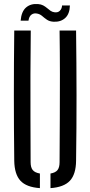

<svg xmlns="http://www.w3.org/2000/svg" viewBox="-20 -956 462 982"><path d="M52.9 -133.8Q50.9 -301.5 50.9 -466.9Q50.9 -632.4 52.9 -800H137.4Q136.2 -688.4 135.7 -575.9Q135.3 -463.4 135.8 -351Q136.4 -238.5 136.6 -126.5Q136.6 -99.8 147.3 -86.4Q158 -73 184.1 -68.5V6.2Q114.9 1.4 84.5 -31.7Q54 -64.8 52.9 -133.8ZM238.2 6.2V-68.5Q264.1 -73 274.4 -86.5Q284.7 -99.9 284.7 -126.5Q285.3 -238.5 285.9 -351Q286.4 -463.4 286.4 -575.9Q286.3 -688.4 284.7 -800H369.1Q371.2 -632.4 371.4 -466.9Q371.6 -301.5 369.1 -133.8Q368.4 -64.8 337.7 -31.7Q306.9 1.4 238.2 6.2ZM297.4 -928.1H337.5Q336.5 -885 313.7 -864.1Q290.8 -843.2 254.6 -844.8Q233.3 -846 220 -855.2Q206.6 -864.4 195.5 -874.2Q184.4 -884 169 -886.8Q152.5 -890 140.5 -880.8Q128.5 -871.7 125.6 -850.2H85.5Q89.5 -897.4 113.5 -917.9Q137.5 -938.4 175.1 -935.2Q190.1 -934 201 -928.2Q211.8 -922.4 220.5 -914.9Q229.2 -907.3 238 -901.1Q246.8 -894.9 258 -893.3Q276.5 -890.6 286.7 -901.5Q296.9 -912.4 297.4 -928.1Z"/></svg>

Font: Big Shoulders Stencil Text SC Thin
Style: Regular
Weight: 100
Designer: Patric King
Foundry: XO Type Co
Version: Version 2.001